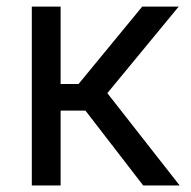

<svg xmlns="http://www.w3.org/2000/svg" viewBox="-20 -566 582 586"><path d="M77.1 0V-545.9H165V-309.6H219.7L414.1 -545.9H525.4L307.6 -281.7L528.3 0H417L240.7 -228.5H165V0Z"/></svg>

Font: Inter-Regular
Style: Regular
Weight: 400
Designer: Rasmus Andersson
Foundry: rsms
Version: Version 4.000;git-a52131595